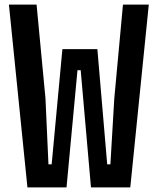

<svg xmlns="http://www.w3.org/2000/svg" viewBox="-20 -820 690 840"><path d="M140 -800 179 -389 192 -101H206L253 -605H406L449 -101H463L480 -389L518 -800H631L550 0H378L333 -513H319L271 0H100L19 -800Z"/></svg>

Font: Martian Mono SemiCondensed Medium
Style: Regular
Weight: 500
Width: 4
Designer: Roman Shamin
Foundry: Evil Martians
Version: Version 1.000